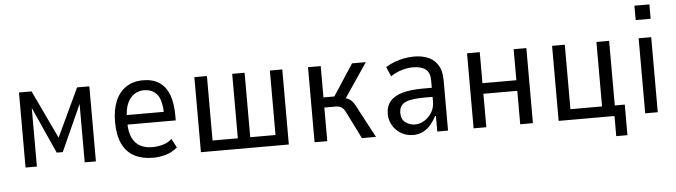

<svg xmlns="http://www.w3.org/2000/svg" viewBox="-50 -922 4448 1264"><g transform="rotate(-5 2174.0 -289.5)"><path d="M85 0V-496H168L319 -177L469 -496H550V0H476V-386L338 -80H298L160 -387V0Z M927 9Q856 9 804.5 -18Q753 -45 725.5 -102Q698 -159 698 -248Q698 -326 721.5 -383.5Q745 -441 791.5 -473Q838 -505 906 -505Q970 -505 1013 -476Q1056 -447 1076.5 -391.5Q1097 -336 1097 -256V-223H761V-286H1041L1024 -264Q1024 -360 993.5 -399.5Q963 -439 905 -439Q870 -439 841.5 -420.5Q813 -402 795.5 -363Q778 -324 778 -260V-239Q778 -175 796.5 -136Q815 -97 849 -79Q883 -61 930 -61Q961 -61 996 -70Q1031 -79 1058 -104L1089 -45Q1052 -14 1010.5 -2.5Q969 9 927 9Z M1244 0V-496H1327V-70H1494V-496H1576V-70H1743V-496H1825V0Z M1995 0V-496H2079V-289H2151L2286 -496H2377L2215 -256L2204 -275Q2232 -270 2248 -260.5Q2264 -251 2276.5 -232.5Q2289 -214 2304 -182L2401 0H2308L2231 -154Q2221 -176 2212 -191Q2203 -206 2189 -214Q2175 -222 2149 -222H2079V0Z M2647 9Q2602 9 2567 -12Q2532 -33 2511.5 -67.5Q2491 -102 2491 -141Q2491 -195 2520 -228Q2549 -261 2604 -275.5Q2659 -290 2736 -290H2808V-230H2747Q2702 -230 2669.5 -226Q2637 -222 2616 -212.5Q2595 -203 2584.5 -185.5Q2574 -168 2574 -142Q2574 -101 2601.5 -80Q2629 -59 2666 -59Q2697 -59 2727 -77.5Q2757 -96 2776 -127.5Q2795 -159 2795 -198V-340Q2795 -390 2766.5 -412.5Q2738 -435 2683 -435Q2649 -435 2611.5 -424.5Q2574 -414 2535 -389L2508 -452Q2537 -470 2568 -481.5Q2599 -493 2631.5 -499Q2664 -505 2697 -505Q2751 -505 2791.5 -487Q2832 -469 2854.5 -431Q2877 -393 2877 -334V0H2806V-103H2800Q2786 -74 2764.5 -48Q2743 -22 2713.5 -6.5Q2684 9 2647 9Z M3046 0V-496H3130V-291H3354V-496H3438V0H3354V-221H3130V0Z M3977 133V0H3608V-496H3692V-70H3901V-496H3985V-69H4051V133Z M4171 -617V-712H4270V-617ZM4180 0V-496H4263V0Z"/></g></svg>

Font: Nunito Sans 7pt Condensed
Style: Regular
Weight: 400
Width: 3
Designer: Vernon Adams
Foundry: Vernon Adams
Version: Version 3.101;gftools[0.9.27]